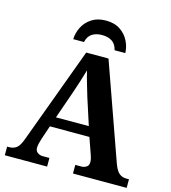

<svg xmlns="http://www.w3.org/2000/svg" viewBox="-132 -1034 1017 1140"><g transform="rotate(15 376.5 -464.0)"><path d="M4 0V-53H16Q43 -53 61.5 -67Q80 -81 96 -126L313 -714H450L659 -125Q674 -83 692.5 -68Q711 -53 735 -53H753V0H423V-53H462Q477 -53 491 -62Q505 -71 505 -92Q505 -104 502 -115.5Q499 -127 496 -135L461 -235H218L189 -149Q185 -137 181 -120.5Q177 -104 177 -92Q177 -73 191 -63Q205 -53 222 -53H264V0ZM239 -296H441L388 -460Q378 -494 365.5 -536Q353 -578 345 -613Q336 -581 323 -540.5Q310 -500 298 -465ZM218 -771Q219 -809 237 -845Q255 -881 290.5 -904.5Q326 -928 378 -928Q431 -928 466 -904.5Q501 -881 519 -845Q537 -809 538 -771H472Q464 -807 439.5 -823Q415 -839 378 -839Q341 -839 316.5 -823Q292 -807 284 -771Z"/></g></svg>

Font: NotoSerif-Bold
Style: Regular
Weight: 700
Designer: Monotype Design Team
Foundry: Monotype Imaging Inc.
Version: Version 2.007; ttfautohint (v1.8) -l 8 -r 50 -G 200 -x 14 -D